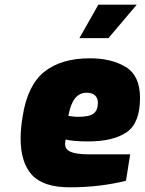

<svg xmlns="http://www.w3.org/2000/svg" viewBox="-20 -794 618 820"><path d="M68 -203Q68 -245 77 -299Q98 -431 170 -488Q242 -545 364 -545Q456 -545 517 -508Q578 -471 578 -376Q578 -268 520.5 -229Q463 -190 357 -190Q295 -190 260 -198Q258 -186 258 -178Q258 -156 282 -145.5Q306 -135 357 -135H536L518 -22Q406 6 278 6Q165 6 116.5 -47Q68 -100 68 -203ZM398 -355Q398 -375 386 -386.5Q374 -398 351 -398Q319 -398 300 -373.5Q281 -349 272 -299Q298 -295 311 -295Q363 -295 380.5 -309.5Q398 -324 398 -355ZM400 -774H564L443 -631H319Z"/></svg>

Font: Exo Black
Style: Italic
Weight: 900
Italic angle: -9°
Designer: Natanael Gama
Foundry: Natanael Gama
Version: Version 1.500; ttfautohint (v1.6)